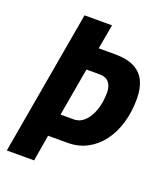

<svg xmlns="http://www.w3.org/2000/svg" viewBox="-129 -773 731 859"><g transform="rotate(20 236.5 -343.5)"><path d="M5 0 125 -687H256L235 -570H313Q372 -570 407 -551Q442 -532 457.5 -497.5Q473 -463 473 -416Q473 -354 457.5 -301Q442 -248 412.5 -208.5Q383 -169 341.5 -147Q300 -125 248 -125H156L135 0ZM176 -233H238Q268 -233 290.5 -255Q313 -277 325.5 -314.5Q338 -352 338 -397Q338 -426 323.5 -444Q309 -462 279 -462H216Z"/></g></svg>

Font: Archivo ExtraCondensed
Style: Bold Italic
Weight: 700
Width: 2
Italic angle: -10°
Designer: Hector Gatti
Foundry: Omnibus-Type
Version: Version 2.001